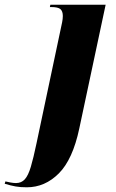

<svg xmlns="http://www.w3.org/2000/svg" viewBox="-142 -556 491 816"><path d="M-28 240Q-56 240 -75.5 236.5Q-95 233 -122 225L-119 215Q-112 217 -98 219.5Q-84 222 -74 222Q-51 222 -36.5 206Q-22 190 -11 153Q0 116 13 54L115 -428Q119 -446 122 -461Q125 -476 125 -488Q125 -508 115 -517Q105 -526 76 -526H70L72 -536H307L195 -10Q167 122 108 181Q49 240 -28 240Z"/></svg>

Font: Noto Serif Display ExtraCondensed Black
Style: Italic
Weight: 900
Width: 2
Italic angle: -12°
Designer: Monotype Design Team
Foundry: Monotype Imaging Inc.
Version: Version 2.009